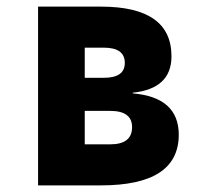

<svg xmlns="http://www.w3.org/2000/svg" viewBox="-20 -560 640 580"><path d="M95 0V-540H285Q498 -540 498 -390Q498 -292 381 -280V-278Q520 -266 520 -153Q520 0 285 0ZM236 -325H294Q357 -325 357 -370Q357 -416 294 -416H236ZM236 -124H313Q379 -124 379 -176Q379 -225 313 -225H236Z"/></svg>

Font: Geist Mono UltraBlack
Style: Regular
Weight: 900
Monospace: yes
Designer: Basement.studio, Andrés Briganti, Mateo Zaragoza
Foundry: Basement.studio, Vercel, Andrés Briganti, Guido Ferreyra, Mateo Zaragoza
Version: Version 1.400; ttfautohint (v1.8.4.7-5d5b)